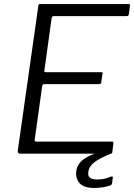

<svg xmlns="http://www.w3.org/2000/svg" viewBox="-20 -762 665 952"><path d="M170 -732Q171 -739 172.5 -740.5Q174 -742 180 -742H618Q627 -742 624 -731L619 -692Q618 -687 615.5 -684.5Q613 -682 606 -682H248Q242 -682 240 -680Q238 -678 236 -672L200 -412Q199 -408 200.5 -406Q202 -404 207 -404H482Q487 -404 488.5 -402Q490 -400 488 -395L482 -353Q481 -345 472 -345H200Q190 -345 189 -334L152 -69Q151 -60 158 -60H533Q539 -60 541 -58Q543 -56 542 -50L537 -8Q536 -3 534.5 -1.5Q533 0 527 0H80Q67 0 68 -14L170 -732ZM358 87Q361 66 373 49Q385 32 410.5 17.5Q436 3 479 -10L529 0Q475 22 448 42.5Q421 63 418 91Q415 110 425.5 119Q436 128 463 128Q486 128 503.5 123Q521 118 529 114Q535 112 538 114Q541 116 539 121L536 146Q535 151 533 153.5Q531 156 529 157Q515 162 493 166Q471 170 447 170Q396 170 375 146.5Q354 123 358 87Z"/></svg>

Font: Libre Franklin Thin Light
Style: Italic
Weight: 300
Italic angle: -8°
Version: Version 3.000